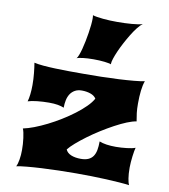

<svg xmlns="http://www.w3.org/2000/svg" viewBox="-89 -883 846 963"><g transform="rotate(10 334.5 -401.5)"><path d="M58.6 4.9Q62 -1 64.7 -10.3Q67.4 -19.5 69.3 -31Q71.3 -42.5 72.3 -55.4Q73.2 -68.4 73.2 -81.1Q73.2 -94.7 72.3 -110.4Q71.3 -126 69.3 -140.6Q67.4 -155.3 64.7 -167.7Q62 -180.2 58.6 -187.5Q83 -192.4 114.3 -204.3Q145.5 -216.3 178.7 -232.9Q211.9 -249.5 245.1 -270Q278.3 -290.5 307.1 -312.3Q335.9 -334 357.9 -356Q379.9 -377.9 390.6 -397.9Q381.3 -412.6 361.3 -419.4Q341.3 -426.3 317.4 -426.3Q296.9 -426.3 282.5 -418.2Q268.1 -410.2 259 -396.5Q250 -382.8 246.1 -364.5Q242.2 -346.2 242.2 -325.7Q228.5 -331.5 210.2 -334.7Q191.9 -337.9 165.5 -337.9Q134.8 -337.9 105.5 -334.7Q76.2 -331.5 58.6 -325.7Q63 -339.8 65.7 -362.3Q68.4 -384.8 68.4 -410.2Q68.4 -440.9 65.4 -470Q62.5 -499 58.6 -522.5Q77.1 -518.1 105.2 -515.6Q133.3 -513.2 166.7 -512Q200.2 -510.7 237.1 -510.5Q273.9 -510.3 310.5 -510.3Q353.5 -510.3 400.1 -511.2Q446.8 -512.2 489.3 -514.4Q531.7 -516.6 566.4 -519.8Q601.1 -522.9 620.1 -527.3Q612.3 -506.3 608.9 -476.8Q605.5 -447.3 605.5 -410.6Q605.5 -383.3 607.9 -362.8Q610.4 -342.3 614.3 -321.3Q594.7 -318.8 566.7 -307.4Q538.6 -295.9 506.8 -278.8Q475.1 -261.7 442.1 -241Q409.2 -220.2 380.1 -198.7Q351.1 -177.2 328.1 -157.2Q305.2 -137.2 293.5 -122.1Q300.8 -105 321.3 -96.4Q341.8 -87.9 371.1 -87.9Q393.6 -87.9 408.7 -94.5Q423.8 -101.1 432.9 -114Q441.9 -127 445.6 -146.2Q449.2 -165.5 449.2 -190.4Q480 -177.7 534.2 -177.7Q547.4 -177.7 561.8 -178.7Q576.2 -179.7 589.6 -181.2Q603 -182.6 614.3 -185.1Q625.5 -187.5 632.3 -190.4Q630.4 -183.6 628.2 -171.6Q626 -159.7 624.3 -145.3Q622.6 -130.9 621.3 -115.7Q620.1 -100.6 620.1 -87.4Q620.1 -54.7 623.8 -32.5Q627.4 -10.3 632.3 0Q610.8 -2.9 580.6 -5.1Q550.3 -7.3 514.6 -9Q479 -10.7 439.9 -11.5Q400.9 -12.2 362.3 -12.2Q318.8 -12.2 272.9 -11Q227.1 -9.8 185.8 -7.6Q144.5 -5.4 111.1 -2.2Q77.6 1 58.6 4.9ZM262.7 -581.1Q267.6 -586.4 272.9 -600.3Q278.3 -614.3 283.2 -632.8Q288.1 -651.4 292.5 -673.3Q296.9 -695.3 300.3 -716.8Q303.7 -738.3 305.7 -757.8Q307.6 -777.3 307.6 -791Q307.6 -802.2 306.2 -808.1Q314.5 -805.2 328.4 -803Q342.3 -800.8 359.1 -799.1Q376 -797.4 395 -796.6Q414.1 -795.9 432.6 -795.9Q450.2 -795.9 469.2 -796.6Q488.3 -797.4 505.9 -798.8Q523.4 -800.3 537.8 -802.5Q552.2 -804.7 560.1 -808.1Q547.9 -798.8 533.9 -781Q520 -763.2 506.6 -741.2Q493.2 -719.2 480.5 -695.3Q467.8 -671.4 458.3 -649.7Q448.7 -627.9 443.1 -610.6Q437.5 -593.3 437.5 -584.5Q437.5 -582 438 -581.1Q434.1 -583 425 -584.7Q416 -586.4 403.8 -587.9Q391.6 -589.4 377 -590.1Q362.3 -590.8 347.2 -590.8Q332.5 -590.8 318.8 -590.1Q305.2 -589.4 293.7 -587.9Q282.2 -586.4 274.2 -584.7Q266.1 -583 262.7 -581.1Z"/></g></svg>

Font: Arbutus
Style: Regular
Weight: 400
Designer: Karolina Lach
Foundry: Sorkin Type Co.
Version: Version 1.003